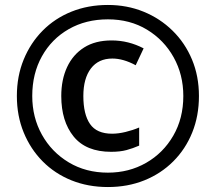

<svg xmlns="http://www.w3.org/2000/svg" viewBox="-20 -744 871 774"><path d="M415 10Q335 10 268 -17Q201 -44 152 -93.5Q103 -143 75.5 -210Q48 -277 48 -357Q48 -437 75.5 -504Q103 -571 152 -620.5Q201 -670 268 -697Q335 -724 415 -724Q492 -724 558.5 -697Q625 -670 675.5 -620.5Q726 -571 754 -504Q782 -437 782 -357Q782 -277 755 -210Q728 -143 678.5 -93.5Q629 -44 562 -17Q495 10 415 10ZM415 -48Q500 -48 569 -87.5Q638 -127 678.5 -197Q719 -267 719 -357Q719 -443 680 -513Q641 -583 572.5 -624.5Q504 -666 415 -666Q326 -666 257 -626.5Q188 -587 149 -517Q110 -447 110 -357Q110 -271 149 -201Q188 -131 257 -89.5Q326 -48 415 -48ZM428 -132Q327 -132 277 -193.5Q227 -255 227 -357Q227 -423 250.5 -473.5Q274 -524 319 -552.5Q364 -581 430 -581Q498 -581 559 -549L527 -481Q477 -508 433 -508Q377 -508 346.5 -468Q316 -428 316 -357Q316 -283 343 -244Q370 -205 432 -205Q457 -205 486 -212Q515 -219 541 -230V-157Q516 -146 490 -139Q464 -132 428 -132Z"/></svg>

Font: Noto Sans Lao Medium
Style: Regular
Weight: 500
Designer: Monotype Design Team
Foundry: Monotype Imaging Inc.
Version: Version 2.003; ttfautohint (v1.8.4.7-5d5b)